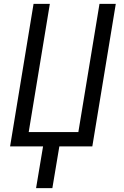

<svg xmlns="http://www.w3.org/2000/svg" viewBox="-20 -755 640 990"><path d="M166 215 202 0H32L153 -735H237L128 -74H384L493 -735H577L456 0H286L250 215Z"/></svg>

Font: Iosevka Aile Oblique
Style: Regular
Weight: 400
Italic angle: -9°
Designer: Belleve Invis
Foundry: Belleve Invis
Version: Version 31.1.0; ttfautohint (v1.8.4)